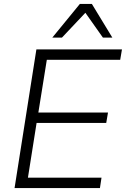

<svg xmlns="http://www.w3.org/2000/svg" viewBox="-20 -956 640 976"><path d="M54 0 165 -705H600L591 -652H218L175 -384H529L520 -331H166L122 -53H496L488 0ZM246 -765 386 -936H447L551 -765H503L414 -891L295 -765Z"/></svg>

Font: Nunito Sans Light
Style: Italic
Weight: 300
Italic angle: -9°
Designer: Vernon Adams
Foundry: Vernon Adams
Version: Version 3.006; ttfautohint (v1.8.3)